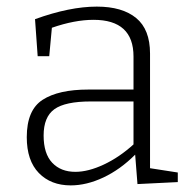

<svg xmlns="http://www.w3.org/2000/svg" viewBox="-20 -553 580 581"><path d="M434 -44 518 -31V-2L396 4L389 -85Q344 -40 293 -16Q242 8 194 8Q134 8 97.5 -29.5Q61 -67 61 -138Q61 -220 109 -251Q157 -282 247 -282H384V-382Q384 -493 263 -493Q206 -493 137 -469L129 -383H94L86 -495Q191 -533 273 -533Q350 -533 392 -498.5Q434 -464 434 -391ZM208 -33Q247 -33 294 -55Q341 -77 384 -116V-246H255Q177 -246 144.5 -222.5Q112 -199 112 -143Q112 -88 138 -60.5Q164 -33 208 -33Z"/></svg>

Font: Bitter Pro Light
Style: Regular
Weight: 300
Designer: Sol Matas, and Bitter project Authors
Foundry: Sol Matas
Version: Version 1.010